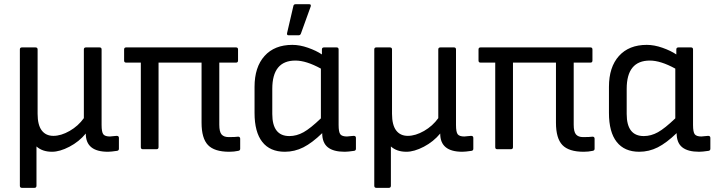

<svg xmlns="http://www.w3.org/2000/svg" viewBox="-20 -715 3429 920"><path d="M85 185.1Q75.2 185.1 75.2 174.8V-478Q75.2 -487.8 85 -487.8H149.9Q160.2 -487.8 160.2 -478V-169.9Q160.2 -116.2 179.9 -90.1Q199.7 -64 235.8 -64Q272.5 -64 313.7 -87.6Q355 -111.3 381.8 -148.9V-478Q381.8 -487.8 392.1 -487.8H457Q466.8 -487.8 466.8 -478V-116.2Q466.8 -82 475.1 -71.5Q483.4 -61 506.8 -61Q510.7 -61 522 -62.5Q533.2 -64 539.1 -64Q549.8 -64 549.8 -54.2V-2Q549.8 6.3 541 7.8Q511.2 12.2 497.1 12.2Q391.1 12.2 391.1 -74.2V-75.2Q358.9 -36.1 312.7 -12Q266.6 12.2 229 12.2Q183.1 12.2 154.8 -13.2V174.8Q154.8 185.1 145 185.1Z M1078.6 12.2Q1007.3 12.2 976.6 -20Q945.8 -52.2 945.8 -127V-415H739.7V-9.8Q739.7 0 729.5 0H664.6Q654.8 0 654.8 -9.8V-415H584.5Q574.7 -415 574.7 -424.8V-478Q574.7 -487.8 584.5 -487.8H1110.8Q1120.6 -487.8 1120.6 -478V-424.8Q1120.6 -415 1110.8 -415H1030.8V-117.2Q1030.8 -83.5 1041.7 -70.8Q1052.7 -58.1 1075.7 -58.1Q1107.4 -58.1 1120.6 -60.1Q1125 -60.5 1127.9 -57.9Q1130.9 -55.2 1130.9 -50.8V-2Q1130.9 6.3 1121.6 7.8Q1101.6 12.2 1078.6 12.2Z M1362.8 -545.9Q1353.5 -545.9 1355.5 -556.2L1385.7 -686Q1387.2 -694.8 1396.5 -694.8H1461.9Q1471.7 -694.8 1468.8 -684.1L1421.9 -554.2Q1418.9 -545.9 1410.6 -545.9ZM1344.7 12.2Q1273.9 12.2 1236.8 -34.9Q1199.7 -82 1199.7 -173.8V-298.8Q1199.7 -393.6 1247.6 -446.8Q1295.4 -500 1380.9 -500Q1416.5 -500 1456.1 -486.1Q1495.6 -472.2 1522.5 -454.1V-478Q1522.5 -487.8 1532.7 -487.8H1592.8Q1602.5 -487.8 1602.5 -478V-116.2Q1602.5 -82 1610.8 -71.5Q1619.1 -61 1642.6 -61Q1646.5 -61 1657.7 -62.5Q1668.9 -64 1674.8 -64Q1685.5 -64 1685.5 -54.2V-2Q1685.5 6.3 1676.8 7.8Q1647 12.2 1631.8 12.2Q1577.6 12.2 1550.8 -9.3Q1523.9 -30.8 1523.9 -77.1Q1475.6 -30.3 1433.6 -9Q1391.6 12.2 1344.7 12.2ZM1284.7 -168.9Q1284.7 -63 1366.7 -63Q1401.4 -63 1434.6 -81.5Q1467.8 -100.1 1517.6 -147.9V-386.2Q1447.3 -424.8 1395.5 -424.8Q1284.7 -424.8 1284.7 -289.1Z M1783.2 185.1Q1773.4 185.1 1773.4 174.8V-478Q1773.4 -487.8 1783.2 -487.8H1848.1Q1858.4 -487.8 1858.4 -478V-169.9Q1858.4 -116.2 1878.2 -90.1Q1897.9 -64 1934.1 -64Q1970.7 -64 2012 -87.6Q2053.2 -111.3 2080.1 -148.9V-478Q2080.1 -487.8 2090.3 -487.8H2155.3Q2165 -487.8 2165 -478V-116.2Q2165 -82 2173.3 -71.5Q2181.6 -61 2205.1 -61Q2209 -61 2220.2 -62.5Q2231.4 -64 2237.3 -64Q2248 -64 2248 -54.2V-2Q2248 6.3 2239.3 7.8Q2209.5 12.2 2195.3 12.2Q2089.4 12.2 2089.4 -74.2V-75.2Q2057.1 -36.1 2011 -12Q1964.8 12.2 1927.2 12.2Q1881.3 12.2 1853 -13.2V174.8Q1853 185.1 1843.3 185.1Z M2776.9 12.2Q2705.6 12.2 2674.8 -20Q2644 -52.2 2644 -127V-415H2438V-9.8Q2438 0 2427.7 0H2362.8Q2353 0 2353 -9.8V-415H2282.7Q2272.9 -415 2272.9 -424.8V-478Q2272.9 -487.8 2282.7 -487.8H2809.1Q2818.8 -487.8 2818.8 -478V-424.8Q2818.8 -415 2809.1 -415H2729V-117.2Q2729 -83.5 2740 -70.8Q2751 -58.1 2773.9 -58.1Q2805.7 -58.1 2818.8 -60.1Q2823.2 -60.5 2826.2 -57.9Q2829.1 -55.2 2829.1 -50.8V-2Q2829.1 6.3 2819.8 7.8Q2799.8 12.2 2776.9 12.2Z M3043 12.2Q2972.2 12.2 2935.1 -34.9Q2897.9 -82 2897.9 -173.8V-298.8Q2897.9 -393.6 2945.8 -446.8Q2993.7 -500 3079.1 -500Q3114.7 -500 3154.3 -486.1Q3193.8 -472.2 3220.7 -454.1V-478Q3220.7 -487.8 3231 -487.8H3291Q3300.8 -487.8 3300.8 -478V-116.2Q3300.8 -82 3309.1 -71.5Q3317.4 -61 3340.8 -61Q3344.7 -61 3356 -62.5Q3367.2 -64 3373 -64Q3383.8 -64 3383.8 -54.2V-2Q3383.8 6.3 3375 7.8Q3345.2 12.2 3330.1 12.2Q3275.9 12.2 3249 -9.3Q3222.2 -30.8 3222.2 -77.1Q3173.8 -30.3 3131.8 -9Q3089.8 12.2 3043 12.2ZM2982.9 -168.9Q2982.9 -63 3064.9 -63Q3099.6 -63 3132.8 -81.5Q3166 -100.1 3215.8 -147.9V-386.2Q3145.5 -424.8 3093.8 -424.8Q2982.9 -424.8 2982.9 -289.1Z"/></svg>

Font: Sofia Sans
Style: Regular
Weight: 400
Designer: Botio Nikoltchev, Ani Petrova
Foundry: lettersoup
Version: Version 4.100